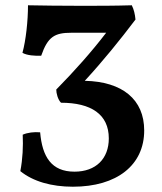

<svg xmlns="http://www.w3.org/2000/svg" viewBox="-20 -698 614 727"><path d="M301 -392C370 -467 434 -546 493 -624C491 -645 487 -662 479 -678C412 -676 352 -676 287 -676C223 -676 126 -677 86 -678C86 -619 78 -545 65 -498C82 -488 113 -486 136 -487C161 -559 187 -574 250 -574H382C327 -502 261 -428 193 -359C193 -345 199 -321 211 -309C325 -309 392 -265 392 -174C392 -97 343 -48 262 -48C175 -48 140 -104 132 -197C109 -199 84 -196 66 -188C68 -144 66 -97 57 -50C105 -11 175 9 256 9C423 9 526 -73 526 -204C526 -321 444 -389 301 -392Z"/></svg>

Font: Vollkorn Semibold
Style: Regular
Weight: 600
Designer: Friedrich Althausen
Foundry: Friedrich Althausen
Version: Version 4.015;PS 004.015;hotconv 1.0.88;makeotf.lib2.5.64775